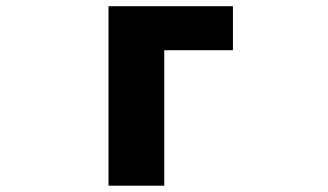

<svg xmlns="http://www.w3.org/2000/svg" viewBox="-20 -589 1040 609"><path d="M324.2 0V-569.3H718.8V-429.7H501V0Z"/></svg>

Font: Gen Shin Gothic Monospace Heavy
Style: Bold
Weight: 800
Designer: [Source Han Sans]
Ryoko NISHIZUKA  (kana & ideographs); Paul D. Hunt (Latin, Greek & Cyrillic); Wenlong ZHANG  (bopomofo
Version: Version 1.002.20150607